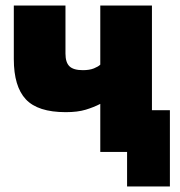

<svg xmlns="http://www.w3.org/2000/svg" viewBox="-20 -550 652 695"><path d="M440 125V0H343V-174Q320 -162 290.5 -153Q261 -144 218 -144Q117 -144 73.5 -190.5Q30 -237 30 -336V-530H217V-356Q217 -324 231.5 -310Q246 -296 280 -296Q304 -296 320 -302.5Q336 -309 343 -316V-530H530V-151H595V125Z"/></svg>

Font: Golos Text ExtraBold
Style: Regular
Weight: 800
Designer: A.Korolkova, Vitaly Kuzmin
Foundry: ParaType Ltd
Version: Version 2.004